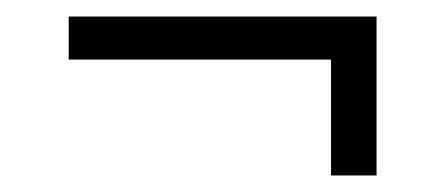

<svg xmlns="http://www.w3.org/2000/svg" viewBox="-20 -339 538 232"><path d="M63 -267V-319H435V-267ZM380 -127V-300H435V-127Z"/></svg>

Font: Bricolage Grotesque 96pt ExtraBold ExtraLight
Style: Regular
Weight: 250
Version: Version 1.001;gftools[0.9.33.dev8+g029e19f]